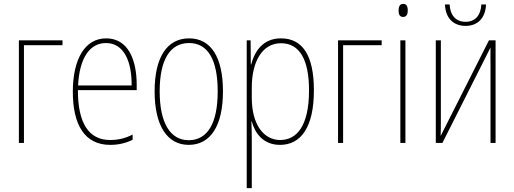

<svg xmlns="http://www.w3.org/2000/svg" viewBox="-20 -734 2641 986"><path d="M77 0H103V-502H301V-527H77Z M546 10C586 10 624 2 661 -16V-43C623 -23 585 -15 546 -15C434 -15 380 -104 380 -271H682V-298C682 -429 637 -537 525 -537C416 -537 354 -430 354 -263C354 -91 416 10 546 10ZM381 -295C388 -438 442 -513 524 -513C616 -513 657 -420 656 -295Z M949 10C1062 10 1125 -89 1125 -265C1125 -441 1063 -537 951 -537C838 -537 774 -440 774 -265C774 -90 838 10 949 10ZM949 -14C854 -14 800 -103 800 -265C800 -427 853 -513 951 -513C1047 -513 1098 -428 1098 -265C1098 -101 1046 -14 949 -14Z M1247 232H1273V-21C1273 -56 1272 -88 1271 -110H1273C1289 -51 1331 10 1418 10C1525 10 1592 -80 1592 -270C1592 -449 1534 -537 1423 -537C1331 -537 1288 -472 1270 -403H1268L1267 -527H1247ZM1419 -15C1333 -15 1273 -96 1273 -232V-284C1273 -418 1327 -512 1423 -512C1519 -512 1567 -427 1567 -270C1567 -86 1503 -15 1419 -15Z M1716 0H1742V-502H1940V-527H1716Z M2050 -647C2066 -647 2074 -658 2074 -680C2074 -703 2067 -714 2051 -714C2035 -714 2027 -703 2027 -680C2027 -658 2034 -647 2050 -647ZM2036 0H2062V-527H2036Z M2371 -601C2432 -601 2473 -640 2476 -711H2452C2449 -654 2419 -622 2371 -622C2322 -622 2292 -654 2289 -711H2265C2268 -638 2311 -601 2371 -601ZM2218 0H2252L2499 -490C2498 -457 2499 -428 2499 -395V0H2525V-527H2491L2243 -36C2244 -63 2244 -90 2244 -120V-527H2218Z"/></svg>

Font: Noto Sans Condensed Thin
Style: Regular
Weight: 100
Width: 3
Designer: Monotype Design Team
Foundry: Monotype Imaging Inc.
Version: Version 2.013